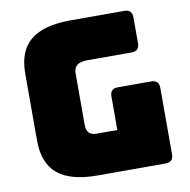

<svg xmlns="http://www.w3.org/2000/svg" viewBox="-80 -799 869 878"><g transform="rotate(-10 354.0 -360.0)"><path d="M619 0H304Q178 0 118 -50Q58 -100 58 -204V-516Q58 -620 118 -670Q178 -720 304 -720H554Q590 -720 590 -684V-563Q590 -527 554 -527H346Q285 -527 285 -477V-238Q285 -189 331 -189H428V-345Q428 -381 464 -381H619Q655 -381 655 -345V-36Q655 0 619 0Z"/></g></svg>

Font: Bungee Tint
Style: Regular
Weight: 400
Designer: David Jonathan Ross
Foundry: David Jonathan Ross
Version: Version 2.001